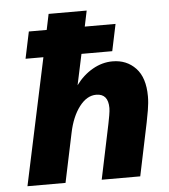

<svg xmlns="http://www.w3.org/2000/svg" viewBox="-52 -767 716 814"><g transform="rotate(-5 306.0 -360.0)"><path d="M32 0 147 -539H71L95 -653H171L185 -720H347L333 -653H464L440 -539H309L281 -408Q311 -449 352 -472.5Q393 -496 437 -496Q497 -496 535.5 -455.5Q574 -415 574 -335Q574 -308 568.5 -276Q563 -244 559 -225L512 0H348L397 -234Q400 -248 403.5 -268.5Q407 -289 407 -300Q407 -361 356 -361Q316 -361 284 -319Q252 -277 238 -209L194 0Z"/></g></svg>

Font: Wix Madefor Text ExtraBold
Style: Italic
Weight: 800
Italic angle: -12°
Designer: Dalton Maag Ltd
Foundry: Dalton Maag Ltd
Version: Version 3.100